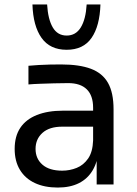

<svg xmlns="http://www.w3.org/2000/svg" viewBox="-20 -830 615 864"><path d="M491 0H415V-160H399V-345Q399 -400 370.5 -428Q342 -456 287 -456Q256 -456 223 -455Q190 -454 160 -453Q130 -452 108 -450V-534Q130 -536 154.5 -537.5Q179 -539 205 -539.5Q231 -540 255 -540Q337 -540 389 -520.5Q441 -501 466 -457Q491 -413 491 -338ZM240 14Q180 14 136.5 -6.5Q93 -27 69.5 -66Q46 -105 46 -160Q46 -217 71.5 -255Q97 -293 146 -312.5Q195 -332 264 -332H409V-260H260Q202 -260 171 -232Q140 -204 140 -160Q140 -116 171 -89Q202 -62 260 -62Q294 -62 325 -74.5Q356 -87 376.5 -116.5Q397 -146 399 -198L425 -160Q420 -103 397.5 -64.5Q375 -26 335.5 -6Q296 14 240 14ZM280 -606Q205 -606 167 -659.5Q129 -713 126 -810H192Q196 -743 217.5 -706.5Q239 -670 280 -670Q321 -670 343.5 -706.5Q366 -743 370 -810H432Q429 -713 392 -659.5Q355 -606 280 -606Z"/></svg>

Font: Sora Variable
Style: Regular
Weight: 400
Designer: Jonathan Barnbrook, Julián Moncada
Foundry: Barnbrook Fonts
Version: Version 2.000